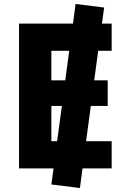

<svg xmlns="http://www.w3.org/2000/svg" viewBox="-20 -849 649 968"><path d="M239 -593V-444H309L329 -593ZM475 -593 455 -444H523V-315H438L414 -137H543V0H396L383 99L239 81L250 0H76V-730H348L361 -829L505 -811L494 -730H543V-593ZM268 -137 292 -315H239V-137Z"/></svg>

Font: M PLUS 1p ExtraBold
Style: Regular
Weight: 800
Version: Version 1.062